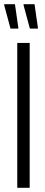

<svg xmlns="http://www.w3.org/2000/svg" viewBox="-31 -892 213 912"><path d="M51 0V-688H110V0ZM149 -756H111L81 -867V-872H133L149 -761ZM56 -756H19L-11 -867V-872H40L56 -761Z"/></svg>

Font: Saira UltraCondensed
Style: Regular
Weight: 400
Width: 1
Designer: Hector Gatti with collaboration of the Omnibus-Type team
Foundry: Omnibus-Type
Version: Version 1.101